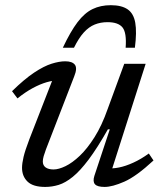

<svg xmlns="http://www.w3.org/2000/svg" viewBox="-20 -728 640 758"><path d="M352.5 -33.5 413.5 -217.5H406Q364 -143.5 330 -98.2Q296 -53 267.2 -29.8Q238.5 -6.5 212 1.8Q185.5 10 158.5 10Q110.5 10 88.8 -11Q67 -32 67 -65.5Q67 -83 73 -108.5Q79 -134 96 -178.5L196.5 -436.5L210.5 -410Q190.5 -411 164.5 -403.5Q138.5 -396 109.2 -380.2Q80 -364.5 49 -339.5L27.5 -368Q76.5 -416 115 -441.5Q153.5 -467 183.8 -476.5Q214 -486 237.5 -486Q265.5 -486 275.8 -472.2Q286 -458.5 273 -426.5L161.5 -138.5Q156 -124 152.5 -111.8Q149 -99.5 149 -90.5Q149 -75 160.2 -67Q171.5 -59 191.5 -59Q211.5 -59 238.5 -72Q265.5 -85 295 -113Q324.5 -141 353.2 -186.5Q382 -232 405 -297.5L470.5 -476H555L415.5 -39L403 -64Q423.5 -61.5 449.8 -66.8Q476 -72 506.2 -85.8Q536.5 -99.5 567.5 -122L586 -94.5Q518 -31.5 470.8 -10.8Q423.5 10 393 10Q364.5 10 355 -0.5Q345.5 -11 352.5 -33.5ZM404.5 -640.5Q377 -640.5 354 -631.2Q331 -622 311 -600Q291 -578 272 -539.5H228Q258.5 -604 286.2 -640.5Q314 -677 345.5 -692.2Q377 -707.5 417.5 -707.5Q460 -707.5 483.8 -691.2Q507.5 -675 514 -638.2Q520.5 -601.5 512.5 -539.5H476Q480.5 -598.5 463.8 -619.5Q447 -640.5 404.5 -640.5Z"/></svg>

Font: Newsreader 11pt
Style: Italic
Weight: 400
Italic angle: -17°
Version: Version 1.003